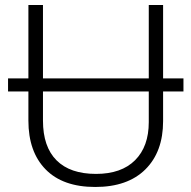

<svg xmlns="http://www.w3.org/2000/svg" viewBox="-20 -734 762 764"><path d="M12 -370V-422H93V-714H151V-422H572V-714H629V-422H710V-370H629V-252Q629 -130 558.5 -60Q488 10 359 10Q230 10 161.5 -60Q93 -130 93 -254V-370ZM151 -254Q151 -150 205 -96Q259 -42 362 -42Q463 -42 517.5 -96.5Q572 -151 572 -248V-370H151Z"/></svg>

Font: RS Noto Sans Light
Style: Regular
Weight: 300
Designer: Monotype Design Team
Foundry: Monotype Imaging Inc.
Version: Version 3.10